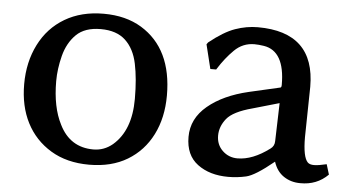

<svg xmlns="http://www.w3.org/2000/svg" viewBox="-42 -576 1212 664"><g transform="rotate(5 563.5 -244.0)"><path d="M424.8 -472.7Q535.2 -405.3 535.2 -243.2Q535.2 -166 505.4 -106.9Q475.6 -47.9 420.4 -14.6Q365.2 18.6 287.6 18.6Q210 18.6 154.3 -15.1Q98.6 -48.8 69.3 -106Q40 -163.1 40 -239.7Q40 -316.4 70.8 -377.4Q101.6 -438.5 158.7 -472.2Q215.8 -505.9 293 -505.9Q370.1 -505.9 424.8 -472.7ZM149.4 -259.8Q149.4 -168.9 179.7 -110.4Q216.8 -35.2 297.9 -35.2Q335 -35.2 364.3 -59.6Q425.8 -112.3 425.8 -221.7Q425.8 -292 415 -343.3Q404.3 -394.5 373.5 -423.3Q342.8 -452.1 287.6 -452.1Q232.4 -452.1 202.6 -422.9Q172.9 -393.6 161.1 -347.7Q149.4 -301.8 149.4 -259.8Z M816.4 -280.3 922.9 -304.7Q927.7 -304.7 927.7 -314.5Q927.7 -431.6 854.5 -443.4Q835.9 -446.3 821.3 -446.3Q781.2 -446.3 752 -417.5Q722.7 -388.7 698.2 -349.6L697.3 -347.7H676.8L656.2 -431.6L661.1 -438.5Q710.9 -478.5 750 -492.2Q789.1 -505.9 828.1 -505.9Q1026.4 -505.9 1026.4 -316.4L1023.4 -141.6Q1023.4 -72.3 1041 -54.7Q1047.9 -47.9 1063 -47.9Q1078.1 -47.9 1106.4 -54.7L1117.2 -19.5Q1078.1 19.5 1020.5 18.6Q988.3 18.6 963.4 2Q938.5 -14.6 927.7 -47.9Q863.3 4.9 832.5 11.7Q801.8 18.6 770.5 18.6Q706.1 18.6 664.1 -12.7Q622.1 -43.9 622.1 -107.4Q622.1 -170.9 675.3 -215.3Q728.5 -259.8 816.4 -280.3ZM796.9 -47.9Q849.6 -47.9 908.2 -91.8Q921.9 -101.6 921.9 -119.1L925.8 -251L834 -224.6Q767.6 -207 745.6 -179.7Q723.6 -152.3 723.6 -120.6Q723.6 -88.9 745.1 -68.4Q766.6 -47.9 796.9 -47.9Z"/></g></svg>

Font: GenEi LateMin P v2
Style: Medium
Weight: 500
Designer: o_tamon (Modified)
Foundry: o_tamon / Adobe Systems Incorporated / FONT 910 / Philipp H. Poll
Version: Version 2.1;Original Version 1.004